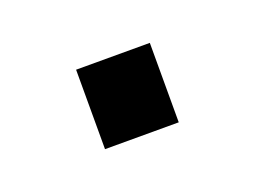

<svg xmlns="http://www.w3.org/2000/svg" viewBox="-35 -150 275 208"><g transform="rotate(-20 102.5 -46.0)"><path d="M60.5 0V-91.6H145.5V0Z"/></g></svg>

Font: Saira Thin SemiCondensed
Style: Regular
Weight: 100
Width: 4
Version: Version 1.101